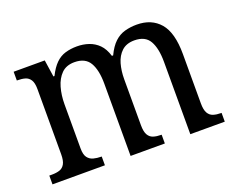

<svg xmlns="http://www.w3.org/2000/svg" viewBox="-93 -705 1060 864"><g transform="rotate(-20 437.5 -273.0)"><path d="M25 0V-42H38Q59 -42 74.5 -47Q90 -52 99 -67.5Q108 -83 108 -114V-426Q108 -456 98.5 -470.5Q89 -485 73.5 -489.5Q58 -494 37 -494H34V-536H183L195 -455H200Q218 -491 238.5 -511Q259 -531 284.5 -538.5Q310 -546 340 -546Q370 -546 396.5 -537Q423 -528 443 -508Q463 -488 474 -452H480Q498 -490 520 -510.5Q542 -531 569 -538.5Q596 -546 626 -546Q697 -546 737 -499.5Q777 -453 777 -350V-114Q777 -83 786 -67.5Q795 -52 811 -47Q827 -42 847 -42H850V0H685V-346Q685 -411 664.5 -447Q644 -483 592 -483Q554 -483 531.5 -462Q509 -441 499.5 -407.5Q490 -374 490 -334V-114Q490 -83 499 -67.5Q508 -52 524 -47Q540 -42 560 -42H563V0H399V-346Q399 -411 378 -447Q357 -483 305 -483Q266 -483 243 -460Q220 -437 209.5 -400Q199 -363 199 -320V-109Q199 -79 209.5 -65Q220 -51 237 -46.5Q254 -42 274 -42H276V0Z"/></g></svg>

Font: Noto Serif SemiCondensed
Style: Regular
Weight: 400
Width: 4
Designer: Monotype Design Team
Foundry: Monotype Imaging Inc.
Version: Version 2.013